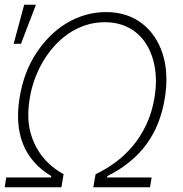

<svg xmlns="http://www.w3.org/2000/svg" viewBox="-23 -788 769 808"><path d="M-3.2 0 3.2 -41.2H191.4L192.8 -46.9Q106.9 -98.7 74 -181.6Q41.2 -264.6 59.3 -376.1Q68.2 -430.4 85.4 -476.7Q102.6 -523.1 129.3 -563.9Q154.5 -602.6 186.1 -634.4Q217.7 -666.2 255 -689.1Q292.3 -712 334.9 -724.6Q377.5 -737.2 424.7 -737.2Q468.4 -737.2 505.9 -725.1Q543.3 -713.1 573.5 -690.2Q603.7 -667.3 626.1 -634.8Q648.4 -602.3 661.6 -561.1Q687.5 -480.1 670.8 -376.1Q652.7 -262.1 593.2 -180.8Q533.7 -99.4 428.6 -46.9L427.2 -41.2H615.1L608.3 0H369.7L379.3 -55Q423.3 -75.6 463.6 -105.5Q503.9 -135.3 536.8 -174.9Q569.6 -214.5 593 -264.4Q616.5 -314.3 626.8 -375Q642 -464.1 621.1 -537.3Q610.4 -574.2 592 -603.3Q573.5 -632.5 547.8 -652.7Q522 -672.9 489.3 -683.8Q456.7 -694.6 418 -694.6Q375 -694.6 336.6 -681.8Q298.3 -669 265.4 -646.7Q232.6 -624.3 205.3 -593.8Q177.9 -563.2 157.1 -527.7Q136.4 -492.2 122.5 -453.3Q108.7 -414.4 102.3 -375Q95.5 -334.2 96.1 -298.8Q96.6 -263.5 104.8 -232.2Q112.9 -201.3 126.4 -174.9Q139.9 -148.4 157.8 -126.4Q175.8 -104.4 197.8 -86.5Q219.8 -68.5 244.7 -55L235.4 0ZM34.4 -603.7 78.8 -768.1H128.2L65.3 -603.7Z"/></svg>

Font: Inter P Extra Light
Style: Italic
Weight: 200
Italic angle: 9.39999°
Designer: Rasmus Andersson
Foundry: rsms
Version: Version 3.018;git-588b23468